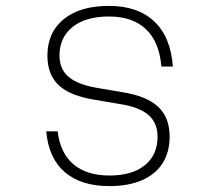

<svg xmlns="http://www.w3.org/2000/svg" viewBox="-20 -620 740 652"><path d="M176 -174Q184 -101 229 -62.5Q274 -24 352 -24Q429 -24 472 -59Q515 -94 515 -156Q515 -203 483.5 -230Q452 -257 385 -267L303 -281Q219 -294 180 -330Q141 -366 141 -431Q141 -510 196.5 -555Q252 -600 350 -600Q448 -600 504 -547Q560 -494 567 -394H528Q521 -478 475.5 -521Q430 -564 350 -564Q271 -564 226.5 -528.5Q182 -493 182 -431Q182 -385 213.5 -358.5Q245 -332 313 -321L395 -307Q478 -294 517 -257.5Q556 -221 556 -156Q556 -103 532 -65.5Q508 -28 462 -8Q416 12 352 12Q255 12 200 -35.5Q145 -83 137 -174Z"/></svg>

Font: Martian Mono SemiExpanded Thin
Style: Regular
Weight: 250
Monospace: yes
Version: Version 0.930